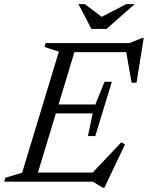

<svg xmlns="http://www.w3.org/2000/svg" viewBox="-37 -878 714 928"><path d="M247.5 -628.5 178 -651 184 -670H336L133 0H-17L-11 -19L70 -43ZM571.5 -635.5 592 -626H275L289.5 -670H589.5L650 -694.5H657.5L623 -478.5H599ZM460 29.5 412 0H84.5L99 -44H441L401.5 -34L549.5 -190.5L567 -180L467.5 29.5ZM423.5 -220.5H388L411 -330H185.5L198.5 -373H424L468 -482.5H503.5L463.5 -351.5ZM614 -858 477.5 -738H405L342 -858H373L459 -793H447.5L573 -858Z"/></svg>

Font: Newsreader Text
Style: Italic
Weight: 400
Italic angle: -17°
Designer: Hugues Gentile
Foundry: Production Type
Version: Version 1.001